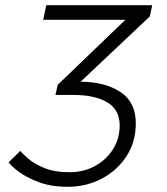

<svg xmlns="http://www.w3.org/2000/svg" viewBox="-20 -710 640 738"><path d="M13 -86 58 -130Q67 -119 89.5 -99.5Q112 -80 151 -64Q190 -48 248 -48Q300 -48 343.5 -71Q387 -94 413.5 -135Q440 -176 440 -228Q440 -288 392.5 -316.5Q345 -345 263 -345H193L202 -384L462 -634H146L158 -690H565L556 -647L290 -396Q385 -395 443.5 -356Q502 -317 502 -236Q502 -165 466.5 -110Q431 -55 371.5 -23.5Q312 8 239 8Q176 8 127.5 -10.5Q79 -29 50 -51.5Q21 -74 13 -86Z"/></svg>

Font: Radio Canada Light
Style: Italic
Weight: 300
Italic angle: -12°
Designer: Charles Daoud, Etienne Aubert Bonn, Alexandre Saumier Demers, Jacques Le Bailly
Foundry: Radio-Canada
Version: Version 2.104; ttfautohint (v1.8.4.7-5d5b);gftools[0.9.28.de